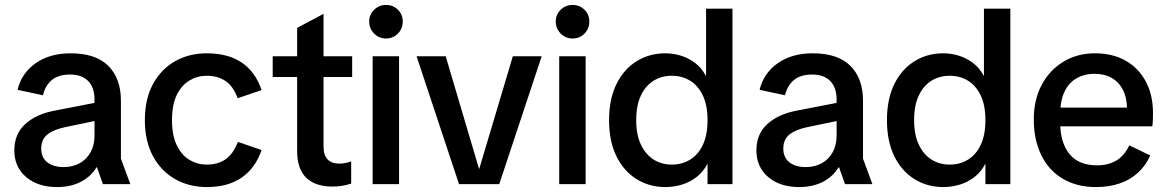

<svg xmlns="http://www.w3.org/2000/svg" viewBox="-20 -746 4723 778"><path d="M211 12Q134 12 86 -28.5Q38 -69 38 -137Q38 -203 82.5 -243.5Q127 -284 203 -298L409 -338V-265L245 -231Q197 -221 172 -201Q147 -181 147 -144Q147 -108 171.5 -88.5Q196 -69 238 -69Q275 -69 303.5 -85Q332 -101 347.5 -130Q363 -159 363 -196V-343Q363 -391 337.5 -417.5Q312 -444 264 -444Q218 -444 191 -422.5Q164 -401 154 -360L51 -382Q67 -449 124 -489.5Q181 -530 266 -530Q368 -530 419 -479Q470 -428 470 -338V-103L508 0H397L373 -68H371Q348 -30 307 -9Q266 12 211 12Z M818 12Q747 12 690 -20Q633 -52 600 -113Q567 -174 567 -259Q567 -345 600 -405.5Q633 -466 689.5 -498Q746 -530 818 -530Q904 -530 959.5 -492.5Q1015 -455 1040 -381L943 -348Q925 -397 893.5 -418Q862 -439 817 -439Q780 -439 748 -420Q716 -401 696.5 -361.5Q677 -322 677 -259Q677 -197 696.5 -157Q716 -117 748 -98Q780 -79 817 -79Q863 -79 894 -100.5Q925 -122 944 -171L1040 -138Q1015 -65 959.5 -26.5Q904 12 818 12Z M1328 10Q1257 10 1220.5 -26Q1184 -62 1184 -134V-633L1291 -690V-153Q1291 -117 1307.5 -100Q1324 -83 1355 -83Q1365 -83 1377 -85Q1389 -87 1403 -92V-2Q1384 4 1366 7Q1348 10 1328 10ZM1085 -434V-518H1407V-434Z M1490 0V-518H1597V0ZM1544 -590Q1516 -590 1496 -610Q1476 -630 1476 -659Q1476 -687 1496 -706.5Q1516 -726 1544 -726Q1573 -726 1592.5 -706.5Q1612 -687 1612 -659Q1612 -630 1592.5 -610Q1573 -590 1544 -590Z M1840 0 1668 -518H1786L1921 -62H1922L2058 -518H2175L2003 0Z M2246 0V-518H2353V0ZM2300 -590Q2272 -590 2252 -610Q2232 -630 2232 -659Q2232 -687 2252 -706.5Q2272 -726 2300 -726Q2329 -726 2348.5 -706.5Q2368 -687 2368 -659Q2368 -630 2348.5 -610Q2329 -590 2300 -590Z M2676 12Q2611 12 2559 -20.5Q2507 -53 2477.5 -113.5Q2448 -174 2448 -259Q2448 -344 2477.5 -404.5Q2507 -465 2559 -497.5Q2611 -530 2676 -530Q2708 -530 2739 -520.5Q2770 -511 2796.5 -491Q2823 -471 2840 -439H2841V-711H2948V0H2847V-83Q2830 -50 2803 -29Q2776 -8 2743.5 2Q2711 12 2676 12ZM2702 -79Q2744 -79 2777 -99.5Q2810 -120 2828.5 -160Q2847 -200 2847 -259Q2847 -319 2828 -359Q2809 -399 2776.5 -419Q2744 -439 2702 -439Q2661 -439 2628.5 -419Q2596 -399 2577 -359Q2558 -319 2558 -259Q2558 -200 2577 -160Q2596 -120 2628.5 -99.5Q2661 -79 2702 -79Z M3218 12Q3141 12 3093 -28.5Q3045 -69 3045 -137Q3045 -203 3089.5 -243.5Q3134 -284 3210 -298L3416 -338V-265L3252 -231Q3204 -221 3179 -201Q3154 -181 3154 -144Q3154 -108 3178.5 -88.5Q3203 -69 3245 -69Q3282 -69 3310.5 -85Q3339 -101 3354.5 -130Q3370 -159 3370 -196V-343Q3370 -391 3344.5 -417.5Q3319 -444 3271 -444Q3225 -444 3198 -422.5Q3171 -401 3161 -360L3058 -382Q3074 -449 3131 -489.5Q3188 -530 3273 -530Q3375 -530 3426 -479Q3477 -428 3477 -338V-103L3515 0H3404L3380 -68H3378Q3355 -30 3314 -9Q3273 12 3218 12Z M3802 12Q3737 12 3685 -20.5Q3633 -53 3603.5 -113.5Q3574 -174 3574 -259Q3574 -344 3603.5 -404.5Q3633 -465 3685 -497.5Q3737 -530 3802 -530Q3834 -530 3865 -520.5Q3896 -511 3922.5 -491Q3949 -471 3966 -439H3967V-711H4074V0H3973V-83Q3956 -50 3929 -29Q3902 -8 3869.5 2Q3837 12 3802 12ZM3828 -79Q3870 -79 3903 -99.5Q3936 -120 3954.5 -160Q3973 -200 3973 -259Q3973 -319 3954 -359Q3935 -399 3902.5 -419Q3870 -439 3828 -439Q3787 -439 3754.5 -419Q3722 -399 3703 -359Q3684 -319 3684 -259Q3684 -200 3703 -160Q3722 -120 3754.5 -99.5Q3787 -79 3828 -79Z M4421 12Q4343 12 4286 -22Q4229 -56 4199 -118Q4169 -180 4169 -262Q4169 -342 4201 -402Q4233 -462 4289 -496Q4345 -530 4417 -530Q4488 -530 4540.5 -500.5Q4593 -471 4622.5 -416.5Q4652 -362 4652 -288Q4652 -273 4651.5 -258.5Q4651 -244 4649 -234H4225V-310H4583L4547 -294Q4548 -344 4532 -378Q4516 -412 4486 -429.5Q4456 -447 4414 -447Q4375 -447 4343.5 -429.5Q4312 -412 4294 -375.5Q4276 -339 4276 -282V-250Q4276 -168 4313.5 -122Q4351 -76 4425 -76Q4471 -76 4503.5 -95.5Q4536 -115 4556 -157L4641 -116Q4622 -74 4590.5 -45.5Q4559 -17 4516.5 -2.5Q4474 12 4421 12Z"/></svg>

Font: TikTok Sans 24pt Medium
Style: Regular
Weight: 500
Version: Version 4.000